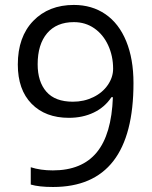

<svg xmlns="http://www.w3.org/2000/svg" viewBox="-20 -744 612 774"><path d="M518.1 -409.2Q518.1 9.8 193.8 9.8Q137.2 9.8 104 0V-69.8Q143.1 -57.1 192.9 -57.1Q310.1 -57.1 369.9 -129.6Q429.7 -202.1 435.1 -352.1H429.2Q402.3 -311.5 357.9 -290.3Q313.5 -269 257.8 -269Q163.1 -269 107.4 -325.7Q51.8 -382.3 51.8 -483.9Q51.8 -595.2 114 -659.7Q176.3 -724.1 277.8 -724.1Q350.6 -724.1 405 -686.8Q459.5 -649.4 488.8 -577.9Q518.1 -506.3 518.1 -409.2ZM277.8 -654.8Q208 -654.8 169.9 -609.9Q131.8 -564.9 131.8 -484.9Q131.8 -414.6 167 -374.3Q202.1 -334 273.9 -334Q318.4 -334 355.7 -352.1Q393.1 -370.1 414.6 -401.4Q436 -432.6 436 -466.8Q436 -518.1 416 -561.5Q396 -605 360.1 -629.9Q324.2 -654.8 277.8 -654.8Z"/></svg>

Font: f0_46894 
Style: Regular
Weight: 400
Foundry: Ascender Corporation
Version: Version 1.10